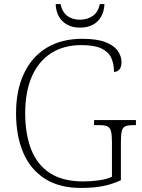

<svg xmlns="http://www.w3.org/2000/svg" viewBox="-20 -915 699 945"><path d="M379 10Q271 10 200 -36Q129 -82 94 -164.5Q59 -247 59 -358Q59 -471 98 -553.5Q137 -636 210 -680Q283 -724 385 -724Q456 -724 498 -708Q540 -692 559 -665.5Q578 -639 578 -609Q578 -585 567.5 -573Q557 -561 541 -561Q541 -602 527 -631.5Q513 -661 478 -677Q443 -693 381 -693Q294 -693 232 -653.5Q170 -614 137 -539Q104 -464 104 -358Q104 -255 133.5 -179.5Q163 -104 226 -63Q289 -22 390 -22Q429 -22 467.5 -27.5Q506 -33 531 -45V-215Q531 -252 526 -270Q521 -288 507.5 -293.5Q494 -299 470 -299H443V-324H649V-299H634Q610 -299 597 -293.5Q584 -288 579.5 -270Q575 -252 575 -214V-28Q532 -8 486 1Q440 10 379 10ZM373 -779Q337 -779 310 -794Q283 -809 269 -835.5Q255 -862 254 -895H278Q286 -856 311 -837Q336 -818 373 -818Q410 -818 437 -837Q464 -856 471 -895H494Q493 -862 479 -835.5Q465 -809 438.5 -794Q412 -779 373 -779Z"/></svg>

Font: Noto Serif Armenian ExtraLight
Style: Regular
Weight: 250
Version: Version 2.007